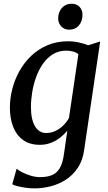

<svg xmlns="http://www.w3.org/2000/svg" viewBox="-20 -788 594 1058"><path d="M444 36.5Q436 96 408.5 137Q381 178 342 202.8Q303 227.5 258.5 238.8Q214 250 171 250Q147.5 250 123.2 246.8Q99 243.5 78.8 238.5Q58.5 233.5 47.5 227.5L71.5 142Q81.5 150.5 102.2 161.2Q123 172 149 180Q175 188 201 188Q240.5 188 267 176.8Q293.5 165.5 309.5 138.2Q325.5 111 332 63.5L351 -68Q335 -48.5 312.5 -30.5Q290 -12.5 261.5 -1.2Q233 10 199.5 10Q144 10 107.2 -16.5Q70.5 -43 52.5 -89.2Q34.5 -135.5 34.5 -195.5Q34.5 -246 47.8 -297.8Q61 -349.5 87.2 -396.5Q113.5 -443.5 152.2 -480.5Q191 -517.5 242 -539Q293 -560.5 355.5 -560.5Q386 -560.5 415.8 -553.8Q445.5 -547 466 -538.5L532 -559.5ZM412 -489.5Q399.5 -499.5 382.2 -504.2Q365 -509 345.5 -509Q304 -509 272 -489.5Q240 -470 217 -437Q194 -404 179.2 -363.5Q164.5 -323 157.5 -280Q150.5 -237 150.5 -198Q150.5 -163.5 156.2 -137Q162 -110.5 173 -92Q184 -73.5 199.8 -64.2Q215.5 -55 235 -55Q262.5 -55 286.8 -67Q311 -79 330 -98Q349 -117 360 -138ZM361 -624.5Q334.5 -624.5 317.2 -642.8Q300 -661 300.5 -689Q301.5 -723 322 -745.2Q342.5 -767.5 374.5 -767.5Q402.5 -767.5 418.8 -749.8Q435 -732 434.5 -706Q434.5 -670.5 414.5 -647.5Q394.5 -624.5 361 -624.5Z"/></svg>

Font: Merriweather 36pt Medium
Style: Italic
Weight: 500
Italic angle: -7.8°
Version: Version 2.101